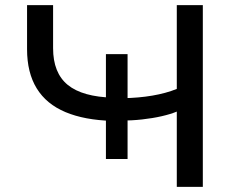

<svg xmlns="http://www.w3.org/2000/svg" viewBox="-20 -725 937 745"><path d="M666 0V-292Q642 -282 607 -274Q572 -266 531 -261.5Q490 -257 447 -257L475 -273V-108H391V-273L415 -256Q308 -259 234 -290Q160 -321 122.5 -382Q85 -443 85 -534V-705H186V-538Q186 -442 243 -395.5Q300 -349 420 -346L391 -334V-515H475V-334L457 -344Q518 -345 571 -354Q624 -363 666 -380V-705H767V0Z"/></svg>

Font: Nunito Sans 7pt Expanded
Style: Regular
Weight: 400
Width: 7
Designer: Vernon Adams
Foundry: Vernon Adams
Version: Version 3.101;gftools[0.9.27]